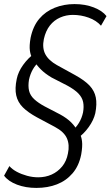

<svg xmlns="http://www.w3.org/2000/svg" viewBox="-23 -733 542 941"><path d="M155 188Q103 188 60.5 172Q18 156 -3 128L23 81Q37 97 59.5 109Q82 121 109.5 128.5Q137 136 164 136Q200 136 230 122.5Q260 109 281.5 83Q303 57 310 19Q319 -23 305 -55Q291 -87 246 -111L158 -158Q114 -182 89 -207Q64 -232 56.5 -265.5Q49 -299 59 -346Q66 -381 90.5 -415Q115 -449 146 -471L135 -449Q127 -461 123.5 -484.5Q120 -508 127 -548Q139 -605 169.5 -641Q200 -677 245 -695Q290 -713 342 -713Q395 -713 437 -696.5Q479 -680 499 -654L472 -607Q449 -633 411.5 -646.5Q374 -660 334 -660Q301 -660 271.5 -647Q242 -634 221.5 -608Q201 -582 192 -542Q183 -498 199 -467.5Q215 -437 256 -414L345 -365Q392 -339 416 -313.5Q440 -288 446.5 -255.5Q453 -223 444 -178Q436 -144 412 -110.5Q388 -77 357 -55L368 -76Q376 -65 379 -40.5Q382 -16 375 24Q364 80 332.5 116.5Q301 153 256 170.5Q211 188 155 188ZM119 -342Q114 -311 119.5 -288Q125 -265 145 -246.5Q165 -228 197 -211L272 -172Q305 -154 326 -133Q347 -112 356 -91H330Q350 -108 364 -131Q378 -154 384 -182Q389 -210 384.5 -232.5Q380 -255 361.5 -274.5Q343 -294 306 -314L230 -353Q198 -372 177 -393Q156 -414 146 -433H172Q151 -416 138 -393Q125 -370 119 -342Z"/></svg>

Font: Nunito Sans 7pt SemiCondensed Light
Style: Italic
Weight: 300
Width: 4
Italic angle: -9°
Designer: Vernon Adams
Foundry: Vernon Adams
Version: Version 3.101;gftools[0.9.27]